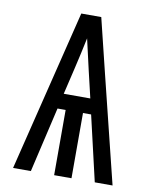

<svg xmlns="http://www.w3.org/2000/svg" viewBox="-83 -798 691 861"><g transform="rotate(10 262.5 -367.5)"><path d="M36 0 217 -735H308L368 -490L489 0H408L339 -297H302V0H223V-297H186L117 0ZM323 -367 294 -490Q286 -525 278 -560Q270 -595 262 -630Q255 -595 247 -560Q239 -525 231 -490L202 -367Z"/></g></svg>

Font: Iosevka Pride
Style: Regular
Weight: 400
Monospace: yes
Designer: Belleve Invis
Foundry: Belleve Invis
Version: Version 30.3.1; ttfautohint (v1.8.4)